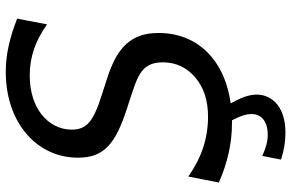

<svg xmlns="http://www.w3.org/2000/svg" viewBox="-186 -596 975 642"><g transform="rotate(-90 301.0 -274.5)"><path d="M239.3 -622.1C270.5 -647 315.4 -662.1 370.6 -662.1C401.9 -662.1 430.7 -657.2 459 -647.5C487.3 -637.7 514.6 -623 541 -604L560.1 -704.1C527.8 -716.8 500.5 -725.6 469.7 -732.4C440.9 -738.8 413.1 -742.2 382.3 -742.2C302.2 -742.2 229.5 -719.2 175.8 -673.8C121.6 -627.9 95.2 -565.9 95.2 -500.5C95.2 -456.1 107.4 -426.3 131.3 -402.3C159.7 -374 204.6 -355 256.8 -337.9L306.2 -321.8C348.6 -308.1 376 -296.9 392.6 -279.8C406.7 -265.1 414.1 -245.1 414.1 -216.8C414.1 -174.3 397.5 -137.7 363.8 -108.9C330.1 -80.1 287.6 -65.9 231.9 -65.9C197.3 -65.9 162.1 -71.3 129.4 -82C96.7 -92.8 64 -109.4 32.2 -131.8L12.2 -29.8C44.9 -15.1 77.6 -4.4 110.4 2.9C143.1 10.3 174.8 14.2 212.4 14.2H220.2C227.1 27.3 232.4 39.6 234.4 45.4C238.3 55.7 241.2 68.8 241.2 79.6C241.2 95.2 235.4 109.4 223.1 119.1C210.9 128.9 192.4 133.8 172.4 133.8C161.1 133.8 149.9 132.3 138.7 129.4C129.4 127 114.3 121.6 101.1 115.2L88.9 178.2C104 183.1 119.6 187 134.8 189.5C149.9 191.9 165.5 192.9 178.7 192.9C218.8 192.9 250 183.6 272 166.5C294.9 148.4 306.2 123.5 306.2 96.7C306.2 84 303.7 69.8 297.9 54.2C293.9 43 286.6 27.8 276.9 9.8C337.9 1.5 390.6 -19.5 431.2 -53.2C485.4 -98.1 512.2 -159.7 512.2 -231C512.2 -278.8 500 -311.5 475.6 -338.9C449.7 -367.2 413.6 -386.2 358.9 -403.8L299.8 -422.9C256.8 -436.5 229 -449.7 212.9 -463.9C196.8 -478 189 -496.1 189 -521.5C189 -561.5 208 -597.2 239.3 -622.1Z"/></g></svg>

Font: Hack
Style: Oblique
Weight: 400
Italic angle: -12°
Monospace: yes
Designer: Christopher Simpkins
Foundry: Christopher Simpkins
Version: Version 2.010